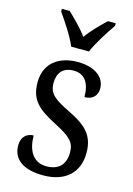

<svg xmlns="http://www.w3.org/2000/svg" viewBox="-118 -827 625 899"><g transform="rotate(15 194.0 -378.0)"><path d="M155 -606H241C260 -651 301 -715 328 -753V-766H290C259 -736 223 -701 198 -665C172 -701 136 -736 105 -766H67V-753C94 -715 137 -651 155 -606ZM184 10C289 10 353 -47 353 -144C353 -228 312 -268 223 -311C148 -348 119 -368 119 -422C119 -469 144 -501 196 -501C248 -501 276 -464 276 -394C315 -394 337 -417 337 -452C337 -502 293 -545 204 -545C110 -545 46 -495 46 -405C46 -320 86 -284 180 -236C255 -197 278 -175 278 -126C278 -69 248 -35 187 -35C121 -35 93 -89 93 -159C66 -159 35 -143 35 -95C35 -25 92 10 184 10Z"/></g></svg>

Font: Noto Serif Lao Condensed
Style: Regular
Weight: 400
Width: 3
Designer: Monotype Design Team
Foundry: Monotype Imaging Inc.
Version: Version 2.003